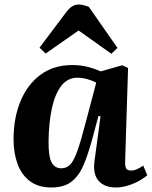

<svg xmlns="http://www.w3.org/2000/svg" viewBox="-20 -816 672 850"><path d="M534 -104Q533 -82 538 -71.5Q543 -61 560 -61Q573 -61 587.5 -67.5Q602 -74 614 -83L632 -40Q620 -29 598 -16.5Q576 -4 548 5Q520 14 492 14Q444 14 417.5 -14.5Q391 -43 398 -100L425 -301L416 -303L385 -188Q369 -131 350 -85.5Q331 -40 298 -13Q265 14 207 14Q150 14 113 -13.5Q76 -41 58 -89.5Q40 -138 40 -199Q40 -294 71 -368.5Q102 -443 160 -485.5Q218 -528 299 -528Q341 -528 374 -518.5Q407 -509 426 -500L521 -527L547 -515ZM251 -71Q274 -71 290 -86.5Q306 -102 322 -146.5Q338 -191 360 -276L406 -450Q390 -459 367 -465.5Q344 -472 323 -472Q279 -472 251 -435.5Q223 -399 209.5 -335.5Q196 -272 195 -192Q194 -125 208 -98Q222 -71 251 -71ZM500 -604 473 -578 328 -681 182 -579 155 -605 273 -762Q298 -796 328 -796Q340 -796 351 -793Q362 -790 373 -786Z"/></svg>

Font: Literata 36pt
Style: Bold Italic
Weight: 700
Italic angle: -2°
Designer: Latin by Veronika Burian and Jose Scaglione. Greek by Irene Vlachou. Cyrillic by Vera Evstafieva
Foundry: TypeTogether
Version: Version 3.002